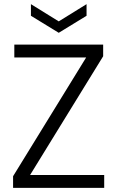

<svg xmlns="http://www.w3.org/2000/svg" viewBox="-20 -905 565 925"><path d="M477 -634 125 -62H482V0H43V-56L395 -628H49V-690H477ZM397 -885V-829L263 -747L129 -829V-885L263 -802Z"/></svg>

Font: Parkinsans Light
Style: Regular
Weight: 300
Designer: Red Stone, Indian Type Foundry
Foundry: Indian Type Foundry
Version: Version 1.000